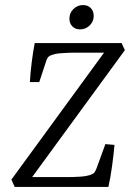

<svg xmlns="http://www.w3.org/2000/svg" viewBox="-20 -738 528 758"><path d="M38 0 25 -29 401 -544 411 -530H269Q263 -530 247.5 -529.5Q232 -529 215 -527.5Q198 -526 185 -521Q173 -517 169 -511Q165 -505 163 -499L135 -414H98Q100 -450 105 -490.5Q110 -531 117 -568H460L473 -540L96 -24L83 -39H254Q271 -39 296 -40.5Q321 -42 338 -48Q349 -52 353 -57.5Q357 -63 361 -73L396 -169L432 -166Q429 -131 422.5 -83Q416 -35 408 0ZM296 -622Q277 -622 265.5 -634Q254 -646 254 -664Q254 -687 270 -702.5Q286 -718 308 -718Q327 -718 338.5 -706Q350 -694 350 -675Q350 -653 334 -637.5Q318 -622 296 -622Z"/></svg>

Font: Yrsa Light
Style: Italic
Weight: 300
Italic angle: -7.10001°
Designer: Anna Giedrys (Yrsa+Rasa design), David Brezina (Yrsa art-direction, Rasa art-direction, design)
Foundry: Rosetta Type Foundry
Version: Version 2.004